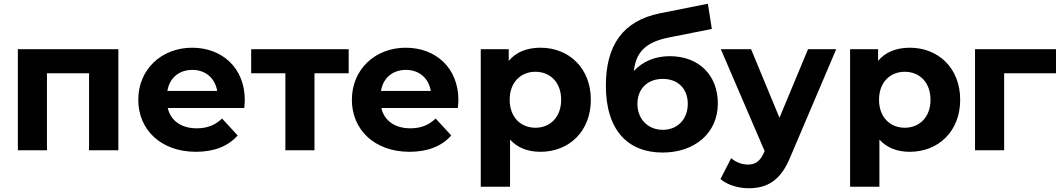

<svg xmlns="http://www.w3.org/2000/svg" viewBox="-20 -800 5649 1022"><path d="M75 -538V0H230V-410H454V0H610V-538Z M1283 -267C1283 -440 1161 -546 1003 -546C839 -546 716 -430 716 -269C716 -109 837 8 1023 8C1120 8 1195 -22 1245 -79L1162 -169C1125 -134 1084 -117 1027 -117C945 -117 888 -158 873 -225H1280C1281 -238 1283 -255 1283 -267ZM1004 -428C1074 -428 1125 -384 1136 -316H871C882 -385 933 -428 1004 -428Z M1836 -538H1317V-410H1499V0H1654V-410H1836Z M2420 -267C2420 -440 2298 -546 2140 -546C1976 -546 1853 -430 1853 -269C1853 -109 1974 8 2160 8C2257 8 2332 -22 2382 -79L2299 -169C2262 -134 2221 -117 2164 -117C2082 -117 2025 -158 2010 -225H2417C2418 -238 2420 -255 2420 -267ZM2141 -428C2211 -428 2262 -384 2273 -316H2008C2019 -385 2070 -428 2141 -428Z M2857 -546C2785 -546 2727 -523 2688 -476V-538H2539V194H2695V-57C2735 -13 2790 8 2857 8C3008 8 3125 -100 3125 -269C3125 -438 3008 -546 2857 -546ZM2830 -120C2752 -120 2693 -176 2693 -269C2693 -362 2752 -418 2830 -418C2908 -418 2967 -362 2967 -269C2967 -176 2908 -120 2830 -120Z M3545 -501C3466 -501 3400 -472 3354 -422C3365 -525 3420 -577 3543 -601L3769 -646L3748 -780L3492 -729C3295 -689 3205 -558 3205 -344C3205 -105 3324 12 3507 12C3678 12 3801 -92 3801 -249C3801 -400 3700 -501 3545 -501ZM3508 -109C3429 -109 3373 -166 3373 -247C3373 -329 3428 -380 3508 -380C3588 -380 3641 -329 3641 -247C3641 -169 3590 -109 3508 -109Z M4281 -538 4129 -173 3978 -538H3817L4050 4L4048 9C4027 57 4003 76 3960 76C3929 76 3896 63 3872 42L3815 153C3850 184 3910 202 3965 202C4062 202 4136 163 4188 33L4431 -538Z M4823 -546C4751 -546 4693 -523 4654 -476V-538H4505V194H4661V-57C4701 -13 4756 8 4823 8C4974 8 5091 -100 5091 -269C5091 -438 4974 -546 4823 -546ZM4796 -120C4718 -120 4659 -176 4659 -269C4659 -362 4718 -418 4796 -418C4874 -418 4933 -362 4933 -269C4933 -176 4874 -120 4796 -120Z M5601 -538H5170V0H5325V-410H5601Z"/></svg>

Font: Talent SemiBold
Style: Bold
Weight: 700
Designer: Mike Powis
Version: Version 1.001;hotconv 1.0.109;makeotfexe 2.5.65596